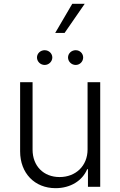

<svg xmlns="http://www.w3.org/2000/svg" viewBox="-20 -975 628 1002"><path d="M437 -195C437 -109 375 -51 291 -51C207 -51 150 -109 150 -194V-546H85V-185C85 -71 161 7 270 7C348 7 410 -32 435 -92H439V0H503V-546H437ZM173 -675C173 -654 191 -636 213 -636C235 -636 253 -654 253 -675C253 -696 235 -713 213 -713C191 -713 173 -696 173 -675ZM268 -803H317L422 -955H357ZM335 -675C335 -654 353 -636 375 -636C397 -636 414 -654 414 -675C414 -696 397 -713 375 -713C353 -713 335 -696 335 -675Z"/></svg>

Font: Wafeq Light
Style: Regular
Weight: 300
Designer: Rasmus Andersson & Azza Alameddine
Foundry: Google & TypeTogether
Version: Version 3.000;January 28, 2025;FontCreator 15.0.0.3014 64-bi